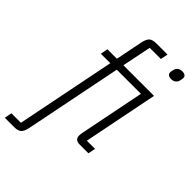

<svg xmlns="http://www.w3.org/2000/svg" viewBox="-343 -835 1130 1130"><g transform="rotate(45 222.0 -270.0)"><path d="M75 -512H154L188 -682Q195 -715 209 -727.5Q223 -740 254 -740H347L338 -694H245L208 -512H463L370 -46H438L429 0H356Q316 0 316 -36Q316 -42 317 -50.5Q318 -59 320 -66L400 -466H199L77 142Q70 175 56 187.5Q42 200 11 200H-67L-58 154H21L145 -466H66ZM465 -653Q432 -653 432 -678Q432 -686 437 -704Q440 -715 450.5 -723.5Q461 -732 478 -732Q511 -732 511 -707Q511 -699 506 -681Q503 -670 492.5 -661.5Q482 -653 465 -653Z"/></g></svg>

Font: IBM Plex Sans Condensed Light
Style: Italic
Weight: 300
Width: 3
Italic angle: -11°
Designer: Mike Abbink, Paul van der Laan, Pieter van Rosmalen
Foundry: Bold Monday
Version: Version 1.3